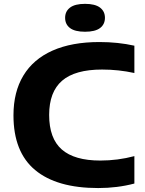

<svg xmlns="http://www.w3.org/2000/svg" viewBox="-20 -968 752 998"><path d="M50 -368.5Q50 -490 101.5 -575.2Q153 -660.5 253 -705Q353 -749.5 497 -749.5Q593.5 -749.5 678.5 -730.5V-588.5Q596.5 -606.5 510.5 -606.5Q370 -606.5 302.8 -548.5Q235.5 -490.5 235.5 -370.5Q235.5 -248.5 301.2 -191Q367 -133.5 501.5 -133.5Q592 -133.5 678.5 -156.5V-14Q590 9.5 490.5 9.5Q275 9.5 162.5 -84.2Q50 -178 50 -368.5ZM318.5 -875.5Q318.5 -909 344 -928.5Q369.5 -948 422 -948Q474.5 -948 500 -928.5Q525.5 -909 525.5 -875.5Q525.5 -841.5 500 -822.2Q474.5 -803 422 -803Q369.5 -803 344 -822.2Q318.5 -841.5 318.5 -875.5Z"/></svg>

Font: Encode Sans Expanded
Style: Bold
Weight: 700
Width: 7
Designer: Multiple Designers
Foundry: Impallari Type
Version: Version 2.000